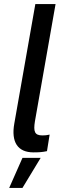

<svg xmlns="http://www.w3.org/2000/svg" viewBox="-20 -740 318 940"><path d="M144 6C169 6 187 5 210 0L223 -81C211 -78 199 -77 188 -77C149 -77 143 -96 151 -146L252 -720H153L50 -135C34 -45 66 6 144 6ZM25 180H90L179 33H90Z"/></svg>

Font: Fixel Display Medium
Style: Italic
Weight: 500
Italic angle: -10°
Designer: AlfaBravo + MacPaw
Foundry: Kyrylo Tkachov, Marchela Mozhyna, Serhii Makarenko, Maria Weinstein, Zakhar Kryvoshyya
Version: Version 1.210;Glyphs 3.2 (3217)